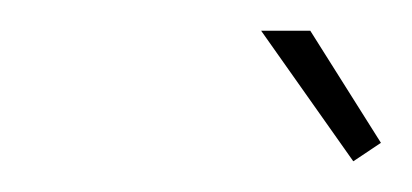

<svg xmlns="http://www.w3.org/2000/svg" viewBox="-20 -750 268 125"><path d="M150 -730H182L228 -657L210 -645Z"/></svg>

Font: Raleway-v4020 Thin
Style: Italic
Weight: 250
Italic angle: -12°
Designer: Matt McInerney, Pablo Impallari, Rodrigo Fuenzalida
Foundry: Matt McInerney, Pablo Impallari, Rodrigo Fuenzalida
Version: Version 4.020;PS 004.020;hotconv 1.0.88;makeotf.lib2.5.64775